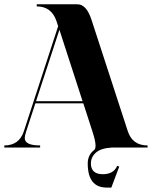

<svg xmlns="http://www.w3.org/2000/svg" viewBox="-20 -684 724 890"><path d="M362.8 -214.8 255.4 -545.9 147 -214.8ZM416 11.7Q422.9 6.3 422.9 -8.8Q422.9 -30.3 409.2 -72.3L366.2 -205.1H144L100.6 -72.3Q94.7 -54.2 94.7 -43.9Q94.7 -9.8 166 -9.8V0H0V-9.8Q69.3 -9.8 90.8 -76.2L249.5 -562.5L241.2 -587.9Q217.8 -654.3 150.4 -654.3V-664.1H338.9Q380.9 -664.1 404.3 -591.8L572.3 -76.2Q593.8 -9.8 664.1 -9.8V0H498Q447.8 2.9 424.8 23.4Q401.4 43.9 401.4 73.7Q401.4 123.5 457 123.5Q506.8 123.5 523.4 84.5L532.7 88.4L496.1 185.5H474.6Q386.7 185.5 386.7 73.7Q386.7 34.7 416 11.7Z"/></svg>

Font: spinwerad
Style: Bold
Weight: 700
Width: 7
Version: Version 0.3